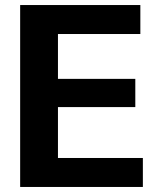

<svg xmlns="http://www.w3.org/2000/svg" viewBox="-20 -742 656 762"><path d="M537 -607V-722H60V0H547V-115H210V-317H517V-429H210V-607Z"/></svg>

Font: Perun
Style: Bold
Weight: 700
Foundry: Copyright (c) Stefan Peev, Context Ltd, 2016
Version: Version 1.089